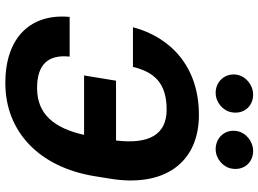

<svg xmlns="http://www.w3.org/2000/svg" viewBox="-148 -838 996 741"><g transform="rotate(90 350.5 -468.0)"><path d="M198.9 -238.3H45.8C32 -91.3 121.1 9.9 301.1 9.9C489 9.9 625.4 -121.4 660.2 -333.1L669.7 -392C705.3 -603.3 608.7 -737.2 424 -737.2C236.2 -737.2 123.2 -626.1 85.6 -482.6H238.6C258.5 -563.9 300.1 -612.6 403.4 -612.6C500.7 -612.6 538 -544 522.7 -417.3H291.9L271.7 -294H501.1C475.1 -179.3 421.9 -112.6 320.7 -112.6C229.4 -112.6 190.3 -154.8 198.9 -238.3ZM268.8 -883.2C261.7 -839.5 293.7 -801.8 338.8 -801.8C375.7 -801.8 409.1 -830.3 414.1 -865.1C421.5 -909.8 391.3 -946.4 345.5 -946.4C308.9 -946.4 274.9 -919 268.8 -883.2ZM486.2 -883.2C478.7 -838.8 511 -801.8 556.1 -801.8C593 -801.8 626.4 -830.3 631.4 -865.1C638.8 -909.8 608.7 -946.4 562.9 -946.4C526.3 -946.4 492.2 -919 486.2 -883.2Z"/></g></svg>

Font: Magic Ui Pro
Style: Bold Italic
Weight: 700
Italic angle: -9.39999°
Designer: Stefan Endress, Andreas Faust
Version: Version 1.000;FEAKit 1.0